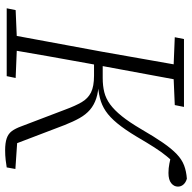

<svg xmlns="http://www.w3.org/2000/svg" viewBox="-20 -704 731 730"><g transform="rotate(90 345.0 -339.5)"><path d="M461 -55 397 -223Q383 -261 369 -285Q355 -309 332 -320.5Q309 -332 268 -332H206L209 -365H277Q307 -365 331 -371Q355 -377 377 -393Q399 -409 422 -437.5Q445 -466 472 -512Q501 -562 523.5 -594.5Q546 -627 566.5 -646.5Q587 -666 609.5 -674.5Q632 -683 660 -685Q674 -681 682 -672Q690 -663 690 -651Q690 -636 677 -625.5Q664 -615 638 -615Q620 -615 602.5 -618.5Q585 -622 568 -626L609 -647Q590 -627 574 -607.5Q558 -588 541 -561.5Q524 -535 500 -494Q473 -449 449.5 -420.5Q426 -392 403 -376.5Q380 -361 353.5 -354.5Q327 -348 294 -346L292 -350Q329 -349 354.5 -340.5Q380 -332 398 -316.5Q416 -301 429.5 -277Q443 -253 456 -220L530 -26L505 -41L623 -33L617 0Q606 2 588.5 4Q571 6 552 6Q524 6 506.5 0Q489 -6 479 -19.5Q469 -33 461 -55ZM12 0 19 -34 137 -39H155L277 -34L270 0ZM110 0 177 -362Q191 -440 204.5 -518Q218 -596 232 -674H289L222 -312Q208 -234 194 -156Q180 -78 167 0ZM122 -639 129 -674H387L380 -639L263 -634H244Z"/></g></svg>

Font: Source Serif 4 Light
Style: Italic
Weight: 300
Italic angle: -12°
Designer: Frank Grießhammer
Foundry: Adobe Systems Incorporated
Version: Version 4.004;hotconv 1.0.116;makeotfexe 2.5.65601